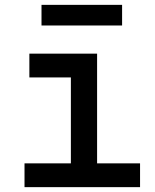

<svg xmlns="http://www.w3.org/2000/svg" viewBox="-20 -771 640 791"><path d="M81 0V-98H272V-452H101V-550H380V-98H557V0ZM151 -666V-751H483V-666Z"/></svg>

Font: JetBrains Mono NL SemiBold
Style: Regular
Weight: 600
Designer: Philipp Nurullin, Konstantin Bulenkov
Foundry: JetBrains
Version: Version 2.304; ttfautohint (v1.8.4.7-5d5b)